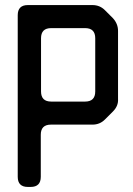

<svg xmlns="http://www.w3.org/2000/svg" viewBox="-20 -728 526 758"><path d="M90 10H101Q141 10 141 -30V-196Q141 -236 181 -236H345Q374 -236 394 -256L426 -288Q448 -310 446 -338V-606Q446 -634 426 -656L394 -688Q374 -708 345 -708H90Q50 -708 50 -668V-30Q50 10 90 10ZM142 -367V-577Q142 -617 182 -617H316Q356 -617 356 -577V-367Q356 -327 316 -327H182Q142 -327 142 -367Z"/></svg>

Font: WDXL Lubrifont JP N
Style: Regular
Weight: 400
Designer: [WDXL Lubrifont] Copyright 2020-2022 (c) NightFurySL2001, Skr-ZERO; [ZCOOL QingKe HuangYou] Copyright 2018-2022 (c) The 
Version: Version 2.001;hotconv 1.1.1;makeotfexe 2.6.0